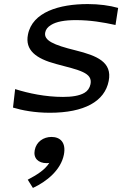

<svg xmlns="http://www.w3.org/2000/svg" viewBox="-20 -545 660 945"><path d="M412 -525C272 -525 139 -486 117.5 -374.5C102.5 -298.5 156.5 -256.5 256.5 -230C371 -199.5 436.5 -187.5 425.5 -131C421.5 -111.5 411 -97 395.5 -88C369.5 -73 332.5 -68 290 -68C204 -68 121 -85.5 54.5 -106.5L44 -15.5C88 -2 151.5 10 225 10C395 10 495.5 -46 515 -146.5C533.5 -240 456.5 -271 352.5 -297C242.5 -324 195 -346 202.5 -385C205 -399.5 214.5 -412 231 -422C257 -438.5 298.5 -446 353 -446C424.5 -446 486 -435.5 548.5 -422L561.5 -506C520 -518 467 -525 412 -525ZM116.5 339.5 142 380C210 348.5 279.5 292 294.5 216C306 156.5 276.5 129 233.5 129C194 129 159 152.5 151 193.5C143 233.5 168 258 210 258C214 258 218 257.5 222.5 257C200 292.5 160.5 316 116.5 339.5Z"/></svg>

Font: Monaspace Argon
Style: Italic
Weight: 400
Italic angle: -11°
Designer: Riley Cran & the Lettermatic Team
Foundry: Lettermatic
Version: Version 1.101 (Monaspace Argon)